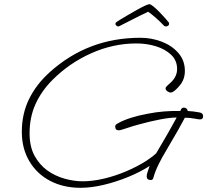

<svg xmlns="http://www.w3.org/2000/svg" viewBox="-20 -852 988 915"><path d="M364 43Q282 43 219 10Q156 -23 120 -83.5Q84 -144 84 -224Q84 -309 118 -379Q152 -449 216 -507Q398 -672 649 -672Q702 -672 750.5 -653.5Q799 -635 830 -599.5Q861 -564 861 -514Q861 -473 836 -444Q830 -436 816.5 -423.5Q803 -411 793 -411Q785 -411 777 -417.5Q769 -424 769 -431Q769 -436 776 -442.5Q783 -449 797 -462Q824 -489 824 -523Q824 -564 795.5 -591Q767 -618 723 -631.5Q679 -645 630 -645Q520 -645 415.5 -598.5Q311 -552 231 -472Q178 -419 149.5 -356.5Q121 -294 121 -217Q121 -153 144.5 -110Q168 -67 205 -40Q243 -13 288 -0.5Q333 12 374 12Q422 12 476.5 -1Q531 -14 583.5 -36.5Q636 -59 678 -86Q696 -98 707.5 -107Q719 -116 724 -121L754 -172Q766 -192 783 -222Q800 -252 822 -292Q791 -292 744 -283Q697 -274 646 -260Q615 -252 584.5 -241.5Q554 -231 546 -231Q529 -231 529 -249Q529 -254 532 -257.5Q535 -261 545 -266Q568 -279 604 -290.5Q640 -302 684 -310Q724 -318 763 -321Q802 -324 839 -323L842 -329Q846 -339 856 -339Q871 -339 875 -323Q900 -322 932 -316Q948 -313 948 -298Q948 -283 933 -283Q926 -283 905.5 -287Q885 -291 861 -291Q839 -248 774 -138Q761 -116 752 -100Q743 -84 738 -73Q720 -38 711 -5Q708 6 699 6Q679 6 679 -12Q679 -24 693 -61Q648 -32 590.5 -8.5Q533 15 474 29Q415 43 364 43ZM543 -726Q539 -726 534.5 -730Q530 -734 530 -738Q530 -743 534 -746Q536 -748 550.5 -757Q565 -766 586.5 -778.5Q608 -791 630 -803.5Q652 -816 669 -824Q686 -832 692 -832Q698 -832 711.5 -821Q725 -810 740 -794.5Q755 -779 767.5 -765Q780 -751 785 -744Q786 -742 786 -738Q786 -733 781 -729.5Q776 -726 771 -726Q764 -726 759 -732Q742 -750 721.5 -768Q701 -786 686 -796Q671 -789 649.5 -778.5Q628 -768 606 -756.5Q584 -745 567.5 -737Q551 -729 548 -727Q546 -726 543 -726Z"/></svg>

Font: Oooh Baby
Style: Regular
Weight: 400
Designer: Robert E. Leuschke
Foundry: Robert E. Leuschke
Version: Version 1.011; ttfautohint (v1.8.3)